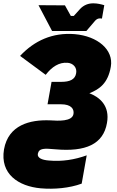

<svg xmlns="http://www.w3.org/2000/svg" viewBox="-53 -916 700 1147"><path d="M190 209C270 216 362 208 435 181L465 12C393 38 318 50 240 43C197 40 169 27 173 3C180 -32 212 -30 279 -24C458 -8 564 -54 586 -181C605 -285 541 -336 481 -359C542 -383 592 -419 609 -517C627 -619 530 -700 394 -712C261 -723 152 -673 67 -582L220 -469C257 -517 300 -545 351 -541C384 -538 408 -513 402 -479C396 -441 364 -427 313 -427H255L231 -293H312C371 -293 391 -266 386 -235C378 -189 295 -194 247 -197C125 -202 -3 -169 -29 -24C-54 124 58 197 190 209ZM258 -731H463L516 -793C524 -801 532 -806 543 -806C547 -806 551 -806 556 -805L570 -885C550 -891 527 -896 507 -896C476 -897 447 -886 425 -862L388 -821H370L335 -884L177 -885Z"/></svg>

Font: Fixel Display 20240404 Black
Style: Italic
Weight: 900
Italic angle: -10°
Designer: AlfaBravo + MacPaw
Foundry: Kyrylo Tkachov, Marchela Mozhyna, Serhii Makarenko, Maria Weinstein, Zakhar Kryvoshyya
Version: Version 1.211;Glyphs 3.2 (3225)